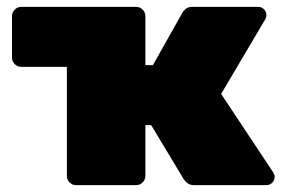

<svg xmlns="http://www.w3.org/2000/svg" viewBox="-20 -540 836 560"><path d="M777 -37Q781 -31 781 -24Q781 -14 774 -7Q767 0 757 0H547Q535 0 528 -5Q521 -10 516 -17L421 -175H404V-27Q404 -16 396 -8Q388 0 377 0H202Q191 0 183 -8Q175 -16 175 -27V-345H42Q31 -345 23 -353Q15 -361 15 -372V-493Q15 -504 23 -512Q31 -520 42 -520H377Q388 -520 396 -512Q404 -504 404 -493V-350H426L512 -503Q514 -507 521 -513.5Q528 -520 541 -520H733Q743 -520 750 -513Q757 -506 757 -496Q757 -492 755.5 -487.5Q754 -483 752 -481L625 -266Z"/></svg>

Font: Rubik Black
Style: Regular
Weight: 900
Designer: Hubert and Fischer
Foundry: Hubert and Fischer
Version: Version 2.300;gftools[0.9.30]